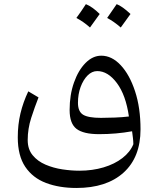

<svg xmlns="http://www.w3.org/2000/svg" viewBox="-20 -684 778 944"><path d="M670.9 -48.3Q670.9 89.4 587.4 164.8Q503.9 240.2 355.5 240.2Q271.5 240.2 206.3 215.6Q141.1 190.9 104.2 136.2Q67.4 81.5 67.4 -8.8Q67.4 -71.3 80.6 -126.5Q93.8 -181.6 119.1 -234.9L169.4 -205.1Q150.9 -158.2 133.5 -104.5Q116.2 -50.8 116.2 4.4Q116.2 49.8 140.6 79.3Q165 108.9 203.9 125.5Q242.7 142.1 286.6 148.7Q330.6 155.3 369.6 155.3Q434.6 155.3 489.3 138.9Q543.9 122.6 582 93Q620.1 63.5 635.7 24.9Q635.3 7.8 633.5 -6.6Q631.8 -21 629.4 -38.6Q551.8 -24.4 466.8 -24.4Q390.6 -24.4 356.4 -50.3Q322.3 -76.2 322.3 -143.1Q322.3 -217.8 343.8 -278.3Q365.2 -338.9 400.6 -374.5Q436 -410.2 478 -410.2Q529.8 -410.2 573.5 -363.5Q617.2 -316.9 644 -235.4Q670.9 -153.8 670.9 -48.3ZM613.8 -111.3Q598.6 -216.8 554.7 -275.6Q510.7 -334.5 458 -334.5Q432.1 -334.5 410.6 -313Q389.2 -291.5 376.2 -256.1Q363.3 -220.7 363.3 -178.7Q363.3 -135.7 388.4 -120.1Q413.6 -104.5 476.6 -104.5Q508.3 -104.5 544.7 -106Q581.1 -107.4 613.8 -111.3ZM355.5 -595.7Q380.4 -629.4 402.3 -663.6Q434.1 -650.9 470.2 -615.2Q437 -568.8 422.4 -548.8Q391.6 -576.7 355.5 -595.7ZM621.6 -615.2 573.7 -548.8Q541 -577.6 506.8 -595.7Q525.4 -622.1 553.7 -663.6Q581.1 -653.3 621.6 -615.2Z"/></svg>

Font: Pinar DS1 Regular
Style: Regular
Weight: 400
Designer: Amin Abedi
Version: Version 3.000